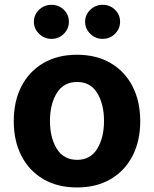

<svg xmlns="http://www.w3.org/2000/svg" viewBox="-20 -785 654 815"><path d="M306.8 10.7Q224.1 10.7 163.9 -24.7Q103.7 -60 71 -123.4Q38.4 -186.8 38.4 -270.6Q38.4 -355.1 71 -418.5Q103.7 -481.9 163.9 -517.2Q224.1 -552.6 306.8 -552.6Q389.6 -552.6 449.8 -517.2Q509.9 -481.9 542.6 -418.5Q575.3 -355.1 575.3 -270.6Q575.3 -186.8 542.6 -123.4Q509.9 -60 449.8 -24.7Q389.6 10.7 306.8 10.7ZM307.5 -106.5Q363.6 -106.5 392.6 -153.4Q421.5 -200.3 421.5 -271.7Q421.5 -343 392.6 -390.1Q363.6 -437.1 307.5 -437.1Q250.4 -437.1 221.2 -390.1Q192.1 -343 192.1 -271.7Q192.1 -200.3 221.2 -153.4Q250.4 -106.5 307.5 -106.5ZM198.5 -620Q168 -620 146 -641.5Q123.9 -663 123.9 -692.5Q123.9 -722.7 146 -743.6Q168 -764.6 198.5 -764.6Q229.4 -764.6 250.9 -743.6Q272.4 -722.7 272.4 -692.5Q272.4 -663 250.9 -641.5Q229.4 -620 198.5 -620ZM415.8 -620Q385.3 -620 363.3 -641.5Q341.3 -663 341.3 -692.5Q341.3 -722.7 363.3 -743.6Q385.3 -764.6 415.8 -764.6Q446.7 -764.6 468.2 -743.6Q489.7 -722.7 489.7 -692.5Q489.7 -663 468.2 -641.5Q446.7 -620 415.8 -620Z"/></svg>

Font: Inter Zeller
Style: Bold
Weight: 700
Designer: Rasmus Andersson; Joe Bland
Foundry: zeller
Version: Version 3.015;git-dec3a8cb1